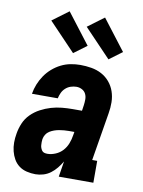

<svg xmlns="http://www.w3.org/2000/svg" viewBox="-88 -840 675 908"><g transform="rotate(10 250.0 -385.5)"><path d="M146 8Q125 8 104 3Q83 -2 67 -14Q51 -26 41 -43.5Q31 -61 26 -81Q21 -101 21 -122.5Q21 -144 25 -166Q29 -191 39.5 -216Q50 -241 69.5 -260.5Q89 -280 113.5 -293Q138 -306 163.5 -313.5Q189 -321 215 -323.5Q241 -326 266 -326H311L315 -353Q317 -367 317 -381.5Q317 -396 311 -408Q305 -420 292.5 -426.5Q280 -433 266 -433Q253 -433 239 -428.5Q225 -424 214 -414Q203 -404 197 -391Q191 -378 188 -364H64Q68 -388 77 -410.5Q86 -433 100 -453.5Q114 -474 133 -490.5Q152 -507 174 -518Q196 -529 219.5 -533.5Q243 -538 266 -538Q293 -538 319.5 -533.5Q346 -529 368.5 -517Q391 -505 407.5 -485.5Q424 -466 432.5 -441.5Q441 -417 441.5 -390Q442 -363 437 -335L399 -105H423V0H257L269 -75Q259 -58 246.5 -42.5Q234 -27 218 -15Q202 -3 183 2.5Q164 8 146 8Q146 8 146 8Q146 8 146 8ZM185 -97Q204 -97 224 -105.5Q244 -114 258 -129.5Q272 -145 279.5 -164.5Q287 -184 290 -204L293 -221H266Q255 -221 243.5 -220Q232 -219 220.5 -217Q209 -215 197.5 -211Q186 -207 175.5 -200.5Q165 -194 158.5 -183.5Q152 -173 150 -161Q149 -154 149 -146.5Q149 -139 149.5 -132Q150 -125 152.5 -118.5Q155 -112 159 -106.5Q163 -101 170 -99Q177 -97 185 -97ZM392 -587 264 -721 342 -779 454 -633ZM222 -587 94 -721 172 -779 284 -633Z"/></g></svg>

Font: Iosevka Slab Extrabold Oblique
Style: Regular
Weight: 800
Italic angle: -9°
Monospace: yes
Designer: Belleve Invis
Foundry: Belleve Invis
Version: Version 11.1.1; ttfautohint (v1.8.3)